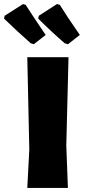

<svg xmlns="http://www.w3.org/2000/svg" viewBox="-75 -930 422 950"><path d="M253 -210 261 0H60L70 -190L60 -647H264ZM92 -711 77 -716Q14 -771 -55 -838L-52 -852L39 -910L52 -906Q92 -844 128 -791L151 -757ZM261 -711 245 -716Q177 -775 114 -838L117 -852L207 -910L221 -906Q252 -855 320 -757Z"/></svg>

Font: Luna Sans Black
Style: Regular
Weight: 900
Designer: Juan Pablo del Peral
Foundry: Huerta Tipografica
Version: Version 2.001; ttfautohint (v1.5)